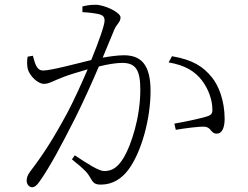

<svg xmlns="http://www.w3.org/2000/svg" viewBox="-20 -771 1040 806"><path d="M688 -509C758 -497 799 -471 828 -433C859 -392 869 -349 871 -324C873 -299 872 -290 851 -283C822 -273 746 -258 712 -252L718 -226C752 -232 819 -241 840 -239C868 -236 864 -210 890 -210C914 -210 923 -239 923 -272C923 -348 898 -412 869 -447C833 -491 790 -520 702 -535ZM326 -720C349 -719 388 -715 403 -709C417 -703 419 -695 419 -684C419 -666 395 -597 363 -519C294 -502 193 -475 161 -475C131 -475 126 -511 118 -537L96 -533C92 -515 94 -491 97 -480C105 -452 139 -419 164 -419C187 -419 199 -430 247 -448C267 -456 306 -468 348 -480C320 -415 289 -347 263 -298C203 -187 163 -125 106 -50C95 -35 92 -24 92 -12C92 5 105 15 114 15C124 15 134 9 146 -9C191 -73 236 -158 295 -274C331 -346 366 -424 395 -492C432 -501 467 -507 493 -507C552 -507 569 -474 569 -394C569 -274 529 -160 501 -112C473 -64 447 -53 417 -53C395 -53 348 -83 294 -119L282 -102C340 -56 348 -43 356 -30C369 -9 372 4 403 4C454 4 492 -22 520 -60C573 -132 612 -270 612 -389C612 -500 572 -539 500 -539C475 -539 439 -534 411 -529L460 -647C469 -669 486 -678 486 -698C486 -719 419 -751 381 -751C360 -751 341 -748 326 -744Z"/></svg>

Font: Noto Serif TC ExtraLight
Style: Regular
Weight: 200
Designer: Ryoko NISHIZUKA 西塚涼子 (kana & ideographs); Frank Grießhammer (Latin, Greek & Cyrillic); Wenlong ZHANG 张文龙 (bopomofo); San
Foundry: Adobe
Version: Version 2.001;hotconv 1.1.0;makeotfexe 2.6.0